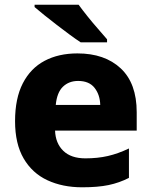

<svg xmlns="http://www.w3.org/2000/svg" viewBox="-20 -786 643 816"><path d="M309 -559Q425 -559 493 -495.5Q561 -432 561 -309V-231H214Q216 -177 249 -145Q282 -113 343 -113Q395 -113 438.5 -123Q482 -133 528 -155V-30Q487 -9 441.5 0.5Q396 10 329 10Q246 10 181.5 -20Q117 -50 80.5 -112.5Q44 -175 44 -271Q44 -368 77 -432Q110 -496 169.5 -527.5Q229 -559 309 -559ZM312 -442Q273 -442 247.5 -417.5Q222 -393 217 -340H406Q405 -383 382 -412.5Q359 -442 312 -442ZM314 -766Q330 -744 352 -716.5Q374 -689 396.5 -663.5Q419 -638 435 -619V-606H323Q303 -619 276.5 -638.5Q250 -658 221.5 -680Q193 -702 168 -722Q143 -742 127 -756V-766Z"/></svg>

Font: Noto Sans Bengali ExtraBold
Style: Regular
Weight: 800
Designer: Jelle Bosma - Monotype Design Team
Foundry: Monotype Imaging Inc.
Version: Version 2.003; ttfautohint (v1.8.4.7-5d5b)